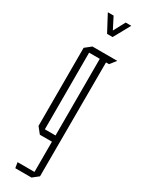

<svg xmlns="http://www.w3.org/2000/svg" viewBox="-233 -709 696 935"><g transform="rotate(30 115.5 -241.5)"><path d="M84 -467V-501H222V-500L196 -467ZM54 200 49 170V169H144V200ZM76 -1 49 -35V-36H144V-1ZM49 -36V-474L83 -501H84V-36ZM144 200V-467H179L178 174L145 200ZM114 -590 65 -682V-683H97L144 -591ZM115 -590 165 -683H196V-682L145 -590Z"/></g></svg>

Font: Foldit ExtraLight
Style: Regular
Weight: 250
Version: Version 1.003